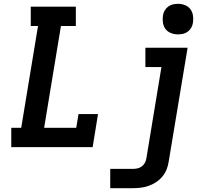

<svg xmlns="http://www.w3.org/2000/svg" viewBox="-20 -770 1090 1005"><path d="M39 0V-101H91L179 -634H141V-735H377V-634H299L211 -101H379L391 -173H493L465 0ZM557 215V114H676Q687 114 699 111.5Q711 109 721.5 101.5Q732 94 738 83Q744 72 746 60L825 -419H741V-520H962L863 76Q860 97 852 117Q844 137 830 154Q816 171 797 183.5Q778 196 757.5 203Q737 210 716.5 212.5Q696 215 676 215ZM912 -590Q892 -590 874.5 -597Q857 -604 846.5 -618Q836 -632 833 -651Q830 -670 833 -689Q835 -703 842 -715Q849 -727 860.5 -735.5Q872 -744 885 -747Q898 -750 912 -750Q931 -750 948.5 -743Q966 -736 976.5 -722Q987 -708 990 -689Q993 -670 990 -651Q988 -637 981 -625Q974 -613 963 -604.5Q952 -596 938.5 -593Q925 -590 912 -590Z"/></svg>

Font: Iosevka Etoile Oblique
Style: Bold
Weight: 700
Italic angle: -9°
Designer: Belleve Invis
Foundry: Belleve Invis
Version: Version 15.5.2; ttfautohint (v1.8.4)